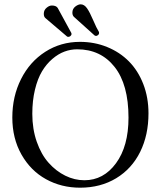

<svg xmlns="http://www.w3.org/2000/svg" viewBox="-20 -850 739 882"><path d="M194.8 -814.9Q206.5 -824.7 218.3 -824.7Q237.8 -824.7 245.1 -813.5L307.6 -698.7Q308.6 -696.8 308.6 -694.3Q308.6 -688.5 303.2 -684.1Q298.8 -680.7 293.9 -680.7Q289.6 -680.7 287.6 -682.6L189 -766.6Q181.2 -772.9 181.2 -786.6Q181.2 -804.2 194.8 -814.9ZM327.1 -820.8Q339.8 -830.1 350.6 -830.1Q367.2 -830.1 379.9 -811.8Q392.6 -793.5 408 -757.3Q423.3 -721.2 434.6 -703.1Q435.1 -702.1 435.1 -698.7Q435.1 -692.4 429.7 -688.5Q425.3 -685.1 421.9 -685.1Q416.5 -685.1 414.1 -687.5L319.3 -772.9Q312.5 -779.8 312.5 -792Q312.5 -810.1 327.1 -820.8ZM334.5 -623.5Q304.7 -623.5 276.1 -613Q247.6 -602.5 220.5 -579.3Q193.4 -556.2 173.1 -522.5Q152.8 -488.8 140.6 -438.2Q128.4 -387.7 128.4 -327.1Q128.4 -257.3 148.9 -198.7Q169.4 -140.1 203.4 -102.1Q237.3 -64 279.8 -43Q322.3 -22 367.7 -22Q455.6 -22 512.9 -100.1Q570.3 -178.2 570.3 -309.6Q570.3 -461.9 506.3 -542.7Q442.4 -623.5 334.5 -623.5ZM662.1 -329.1Q662.1 -229.5 623.8 -152.1Q585.4 -74.7 513.7 -31.2Q441.9 12.2 348.1 12.2Q261.7 12.2 191.2 -26.9Q120.6 -65.9 78.6 -140.1Q36.6 -214.4 36.6 -310.1Q36.6 -407.2 76.7 -486.8Q116.7 -566.4 188 -612.1Q259.3 -657.7 347.2 -657.7Q414.1 -657.7 472.2 -634Q530.3 -610.4 572.3 -567.9Q614.3 -525.4 638.2 -463.9Q662.1 -402.3 662.1 -329.1Z"/></svg>

Font: Libertinage
Style: l
Weight: 400
Designer: OSP
Foundry: OSP
Version: Version 1.0; 2008; OFL relea